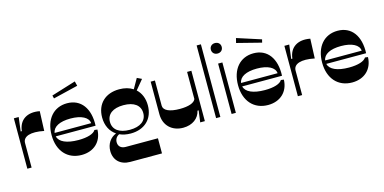

<svg xmlns="http://www.w3.org/2000/svg" viewBox="-85 -1232 3830 1914"><g transform="rotate(-15 1830.0 -275.0)"><path d="M56 0H100V-253C100 -321 180 -348 316 -320L324 -522C200 -546 112 -492 100 -376H88L106 -520H56Z M616 8C743 8 828 -72 832 -196L802 -200C782 -165 717 -144 624 -144C503 -144 427 -178 413 -238H824C832 -414 750 -528 606 -528C466 -528 376 -423 376 -260C376 -97 470 8 616 8ZM411 -274C420 -336 488 -372 600 -372C712 -372 784 -334 788 -274ZM486 -640 494 -608 750 -670 738 -718Z M1144 -72C1288 -72 1380 -161 1380 -300C1380 -372 1355 -431 1311 -471L1392 -569L1344 -592L1286 -490C1248 -515 1200 -528 1144 -528C1000 -528 908 -439 908 -300C908 -216 942 -150 1001 -111C939 -86 900 -29 900 44C900 139 964 200 1064 200H1392V44H1060C1012 44 984 18 984 -24C984 -55 1000 -81 1029 -95C1062 -80 1101 -72 1144 -72ZM972 -237C972 -317 1035 -364 1144 -364C1253 -364 1316 -317 1316 -237C1316 -157 1253 -110 1144 -110C1035 -110 972 -157 972 -237Z M1664 8C1760 8 1828 -44 1844 -120H1856L1840 0H1888V-520H1844V-240C1830 -203 1770 -182 1680 -182C1574 -182 1512 -211 1512 -260V-520H1468V-184C1468 -68 1548 8 1664 8Z M2004 0H2048V-750H2004Z M2164 0H2208V-520H2164ZM2130 -672C2130 -640 2153 -618 2186 -618C2219 -618 2242 -640 2242 -672C2242 -704 2219 -726 2186 -726C2153 -726 2130 -704 2130 -672Z M2540 8C2667 8 2752 -72 2756 -196L2726 -200C2706 -165 2641 -144 2548 -144C2427 -144 2351 -178 2337 -238H2748C2756 -414 2674 -528 2530 -528C2390 -528 2300 -423 2300 -260C2300 -97 2394 8 2540 8ZM2335 -274C2344 -336 2412 -372 2524 -372C2636 -372 2708 -334 2712 -274ZM2390 -672 2642 -608 2650 -640 2402 -720Z M2848 0H2892V-253C2892 -321 2972 -348 3108 -320L3116 -522C2992 -546 2904 -492 2892 -376H2880L2898 -520H2848Z M3408 8C3535 8 3620 -72 3624 -196L3594 -200C3574 -165 3509 -144 3416 -144C3295 -144 3219 -178 3205 -238H3616C3624 -414 3542 -528 3398 -528C3258 -528 3168 -423 3168 -260C3168 -97 3262 8 3408 8ZM3203 -274C3212 -336 3280 -372 3392 -372C3504 -372 3576 -334 3580 -274Z"/></g></svg>

Font: Ribes
Style: Bold
Weight: 900
Designer: Luigi Gorlero
Foundry: Collletttivo
Version: Version 2.100;Glyphs 3.1.2 (3151)